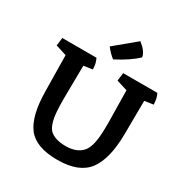

<svg xmlns="http://www.w3.org/2000/svg" viewBox="-213 -1096 1200 1265"><g transform="rotate(30 386.5 -463.5)"><path d="M574 -363 570 -613 487 -639 495 -700H755Q754 -700 755.5 -698Q757 -696 759.5 -689.5Q762 -683 765 -674Q771 -658 773 -621Q722 -613 706 -611L704 -357Q702 -166 634.5 -77Q567 12 404 12Q241 12 177 -71Q113 -154 111 -339.5Q109 -525 107 -613L24 -639L32 -700H292Q291 -700 292.5 -698Q294 -696 296.5 -689.5Q299 -683 302 -674Q308 -658 310 -621Q259 -613 243 -611L240 -357Q240 -246 252 -199.5Q264 -153 282 -134Q321 -94 406 -94Q488 -94 530 -140Q564 -177 571 -270Q574 -307 574 -363ZM330 -808 488 -939Q547 -892 551 -852Q525 -827 485.5 -800Q446 -773 392 -745Q360 -769 330 -808Z"/></g></svg>

Font: Inika
Style: Bold
Weight: 700
Version: Version 1.001